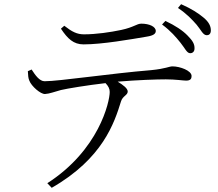

<svg xmlns="http://www.w3.org/2000/svg" viewBox="-20 -831 1040 917"><path d="M842 -627C863 -601 872 -578 887 -577C900 -576 909 -585 909 -599C910 -620 900 -637 876 -661C853 -685 817 -709 770 -731L754 -714C796 -683 821 -653 842 -627ZM919 -713C940 -688 949 -664 966 -663C979 -662 987 -670 987 -686C987 -706 978 -726 951 -748C927 -768 893 -790 845 -811L830 -793C873 -764 896 -739 919 -713ZM681 -656C713 -661 724 -670 724 -683C724 -704 693 -718 655 -718C633 -718 620 -701 559 -688C507 -677 439 -667 381 -667C348 -667 324 -679 287 -708L271 -694C303 -646 331 -619 379 -619C468 -619 604 -643 681 -656ZM227 66C471 -74 526 -244 558 -347C566 -373 590 -376 590 -394C590 -409 567 -426 542 -441C638 -449 728 -452 772 -452C819 -452 854 -446 869 -446C890 -446 895 -455 895 -468C895 -494 839 -514 804 -514C787 -514 773 -503 702 -496C507 -480 262 -443 193 -443C169 -443 149 -471 131 -499L113 -491C114 -471 115 -457 120 -446C130 -419 174 -381 195 -382C216 -383 241 -393 271 -401C300 -408 397 -424 484 -434C498 -419 504 -407 504 -392C504 -344 452 -114 206 44Z"/></svg>

Font: Noto Serif JP Light
Style: Regular
Weight: 300
Designer: Ryoko NISHIZUKA 西塚涼子 (kana & ideographs); Frank Grießhammer (Latin, Greek & Cyrillic); Wenlong ZHANG 张文龙 (bopomofo); San
Foundry: Adobe
Version: Version 2.001;hotconv 1.1.0;makeotfexe 2.6.0